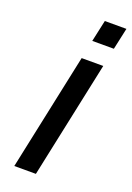

<svg xmlns="http://www.w3.org/2000/svg" viewBox="-142 -789 582 844"><g transform="rotate(20 148.5 -367.5)"><path d="M196 -735H297L275 -634H174ZM40 0 156 -547H257L141 0Z"/></g></svg>

Font: League Gothic Italic
Style: Regular
Weight: 400
Designer: Tyler Finck
Foundry: The League of Moveable Type
Version: Version 1.001;PS 001.001;hotconv 1.0.56;makeotf.lib2.0.21325